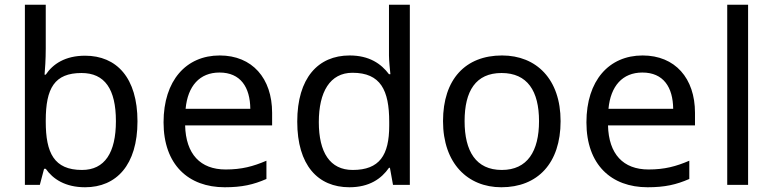

<svg xmlns="http://www.w3.org/2000/svg" viewBox="-20 -780 3261 810"><path d="M173 -575V-760H85V0H148L166 -68H173C203 -25 255 10 339 10C471 10 560 -84 560 -268C560 -452 472 -545 339 -545C255 -545 203 -510 173 -465H168C170 -487 173 -530 173 -575ZM324 -472C422 -472 469 -404 469 -269C469 -136 422 -63 326 -63C208 -63 173 -135 173 -267V-271C173 -408 210 -472 324 -472Z M907 -546C765 -546 670 -440 670 -264C670 -85 775 10 928 10C1001 10 1049 -1 1104 -25V-102C1048 -78 1000 -65 932 -65C825 -65 764 -130 761 -251H1128V-304C1128 -450 1044 -546 907 -546ZM906 -474C995 -474 1035 -412 1036 -321H763C772 -417 822 -474 906 -474Z M1454 10C1538 10 1589 -26 1621 -72H1625L1638 0H1709V-760H1621V-546C1621 -526 1625 -484 1627 -467H1621C1588 -511 1538 -546 1455 -546C1322 -546 1234 -451 1234 -267C1234 -83 1321 10 1454 10ZM1468 -63C1372 -63 1325 -137 1325 -265C1325 -392 1372 -473 1467 -473C1586 -473 1622 -399 1622 -266V-250C1622 -125 1581 -63 1468 -63Z M2345 -269C2345 -446 2243 -546 2098 -546C1944 -546 1849 -446 1849 -269C1849 -91 1953 10 2095 10C2248 10 2345 -91 2345 -269ZM1940 -269C1940 -396 1987 -472 2096 -472C2205 -472 2254 -396 2254 -269C2254 -142 2205 -63 2097 -63C1988 -63 1940 -142 1940 -269Z M2691 -546C2549 -546 2454 -440 2454 -264C2454 -85 2559 10 2712 10C2785 10 2833 -1 2888 -25V-102C2832 -78 2784 -65 2716 -65C2609 -65 2548 -130 2545 -251H2912V-304C2912 -450 2828 -546 2691 -546ZM2690 -474C2779 -474 2819 -412 2820 -321H2547C2556 -417 2606 -474 2690 -474Z M3136 0V-760H3048V0Z"/></svg>

Font: Noto Sans Bengali
Style: Regular
Weight: 400
Designer: Jelle Bosma - Monotype Design Team
Foundry: Monotype Imaging Inc.
Version: Version 2.003